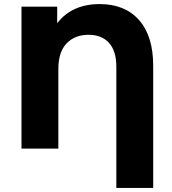

<svg xmlns="http://www.w3.org/2000/svg" viewBox="-20 -733 848 947"><path d="M416.9 -561.4Q349.2 -561.4 308.5 -519Q267.8 -476.6 267.8 -392.7V0H86V-700H262.1V-523.9L227.4 -556.3Q259.3 -633.8 321.2 -673.3Q383.1 -712.9 471.4 -712.9Q596.3 -712.9 665.9 -633.9Q735.6 -554.9 735.6 -409V194H553.8V-403.3Q553.8 -482 517.4 -521.7Q481 -561.4 416.9 -561.4Z"/></svg>

Font: iiserrat Thin
Style: Regular
Weight: 100
Designer: Akira Ohta
Foundry: Akira Ohta
Version: Version 1.200;Glyphs 3.3.1 (3343)